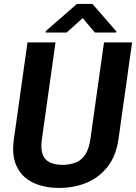

<svg xmlns="http://www.w3.org/2000/svg" viewBox="-20 -921 676 951"><path d="M556.2 -765.6 555.7 -759.8H450.2L389.6 -831.1L310.1 -759.8H206.1L207 -767.1L360.8 -901.4H438ZM634.3 -710.9 566.9 -231.9Q555.2 -149.9 513.7 -96.2Q472.2 -42.5 409.9 -16.4Q347.7 9.8 273.4 9.8Q198.2 9.8 143.6 -16.4Q88.9 -42.5 63 -96.2Q37.1 -149.9 48.8 -231.9L116.2 -710.9H254.9L187.5 -231.9Q180.7 -184.1 191.2 -156.2Q201.7 -128.4 226.8 -116.5Q252 -104.5 289.6 -104.5Q327.6 -104.5 356.2 -116.5Q384.8 -128.4 402.8 -156.2Q420.9 -184.1 427.7 -231.9L495.1 -710.9Z"/></svg>

Font: Robert Sans ExtraBold
Style: Italic
Weight: 800
Italic angle: -8°
Designer: Christian Robertson (extended by Adam Twardoch)
Foundry: Google
Version: Version 12.135;April 2, 2019;FontCreator 11.5.0.2425 64-bit;